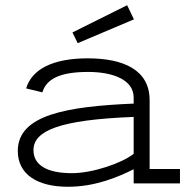

<svg xmlns="http://www.w3.org/2000/svg" viewBox="-20 -701 718 734"><path d="M491 0H668V-55H552V-318C552 -434 452 -478 315 -478C180 -478 101 -435 80 -363L142 -348C157 -398 207 -426 317 -426C410 -426 491 -397 491 -328V-305C238 -294 48 -263 48 -124C48 -34 123 13 240 13C344 13 431 -24 491 -54ZM491 -113C449 -79 337 -39 255 -39C159 -39 108 -70 108 -127C108 -201 206 -243 491 -254ZM466 -681 257 -577 277 -536 492 -627Z"/></svg>

Font: Stint Ultra Expanded
Style: Regular
Weight: 400
Width: 7
Designer: Astigmatic (AOETI)
Foundry: Astigmatic (AOETI)
Version: Version 1.000